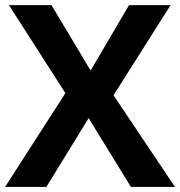

<svg xmlns="http://www.w3.org/2000/svg" viewBox="-20 -734 707 754"><path d="M667 0H494.1L328.1 -270L162.1 0H0L236.8 -368.2L15.1 -713.9H182.1L335.9 -457L486.8 -713.9H649.9L425.8 -359.9Z"/></svg>

Font: Zoram GWebM
Style: Bold
Weight: 700
Foundry: Ascender Corporation
Version: Version 1.000